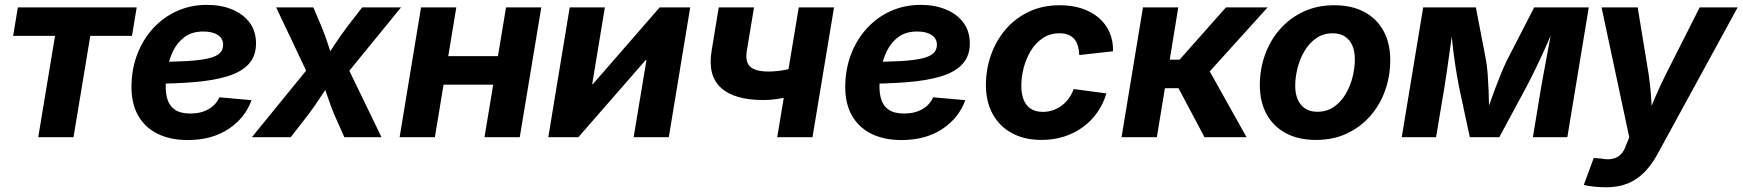

<svg xmlns="http://www.w3.org/2000/svg" viewBox="-20 -566 7188 792"><path d="M137.7 0 207 -418H34.2L53.7 -535.6H543.9L524.4 -418H352.5L283.2 0Z M754.4 11.7Q681.2 11.7 628.2 -15.1Q575.2 -42 547.6 -93.5Q520 -145 522.5 -218.8Q524.4 -287.6 548.1 -346.9Q571.8 -406.2 613.3 -450.9Q654.8 -495.6 710.9 -520.8Q767.1 -545.9 834 -545.9Q891.6 -545.9 937.3 -527.1Q982.9 -508.3 1009.5 -472.9Q1036.1 -437.5 1036.1 -386.7Q1036.1 -335 1006.1 -302Q976.1 -269 918 -251.2Q859.9 -233.4 775.4 -226.8Q690.9 -220.2 581.1 -220.2L596.2 -310.5Q689.9 -310.5 749.5 -314Q809.1 -317.4 841.8 -325.7Q874.5 -334 887.5 -347.7Q900.4 -361.3 900.4 -381.3Q900.4 -406.7 878.9 -421.4Q857.4 -436 818.8 -436Q772.5 -436 742.4 -414.1Q712.4 -392.1 695.3 -357.9Q678.2 -323.7 671.1 -285.9Q664.1 -248 663.6 -215.3Q662.6 -182.1 670.9 -155.5Q679.2 -128.9 701.7 -113.3Q724.1 -97.7 765.6 -97.7Q809.1 -97.7 840.3 -115.7Q871.6 -133.8 884.8 -164.6L1017.6 -152.8Q990.7 -78.6 921.9 -33.4Q853 11.7 754.4 11.7Z M1019 0 1282.7 -323.7 1265.6 -226.6 1119.1 -535.6H1272.5L1307.1 -454.1Q1323.2 -415 1335 -377.4Q1346.7 -339.8 1359.9 -303.2H1307.1Q1332.5 -339.4 1357.2 -377.2Q1381.8 -415 1411.1 -454.1L1474.1 -535.6H1634.3L1381.3 -225.6L1397.9 -321.8L1553.7 0H1400.4L1358.4 -94.7Q1342.3 -133.8 1330.1 -171.1Q1317.9 -208.5 1304.2 -243.7H1355Q1330.1 -208.5 1305.9 -171.1Q1281.7 -133.8 1252.9 -94.7L1179.2 0Z M2074.2 -334.5 2054.7 -216.8H1769L1788.6 -334.5ZM1862.3 -535.6 1773.9 0H1628.4L1716.8 -535.6ZM2212.9 -535.6 2124 0H1978.5L2067.4 -535.6Z M2738.8 0H2593.8L2646.5 -317.9H2643.1L2365.7 0H2241.7L2330.1 -535.6H2475.1L2422.9 -219.2H2425.8L2701.2 -535.6H2827.1Z M3129.9 -153.3Q3009.3 -153.3 2953.9 -203.9Q2898.4 -254.4 2915.5 -356.9L2944.8 -535.6H3090.3L3061 -358.4Q3052.7 -310.5 3074.7 -290.8Q3096.7 -271 3149.4 -271Q3187.5 -271 3225.3 -279.1Q3263.2 -287.1 3307.6 -301.3L3288.6 -183.6Q3269.5 -175.8 3242.4 -168.9Q3215.3 -162.1 3186 -157.7Q3156.7 -153.3 3129.9 -153.3ZM3186 0 3274.9 -535.6H3420.4L3331.5 0Z M3698.7 11.7Q3625.5 11.7 3572.5 -15.1Q3519.5 -42 3491.9 -93.5Q3464.4 -145 3466.8 -218.8Q3468.8 -287.6 3492.4 -346.9Q3516.1 -406.2 3557.6 -450.9Q3599.1 -495.6 3655.3 -520.8Q3711.4 -545.9 3778.3 -545.9Q3835.9 -545.9 3881.6 -527.1Q3927.2 -508.3 3953.9 -472.9Q3980.5 -437.5 3980.5 -386.7Q3980.5 -335 3950.4 -302Q3920.4 -269 3862.3 -251.2Q3804.2 -233.4 3719.7 -226.8Q3635.3 -220.2 3525.4 -220.2L3540.5 -310.5Q3634.3 -310.5 3693.8 -314Q3753.4 -317.4 3786.1 -325.7Q3818.8 -334 3831.8 -347.7Q3844.7 -361.3 3844.7 -381.3Q3844.7 -406.7 3823.2 -421.4Q3801.8 -436 3763.2 -436Q3716.8 -436 3686.8 -414.1Q3656.7 -392.1 3639.6 -357.9Q3622.6 -323.7 3615.5 -285.9Q3608.4 -248 3607.9 -215.3Q3606.9 -182.1 3615.2 -155.5Q3623.5 -128.9 3646 -113.3Q3668.5 -97.7 3710 -97.7Q3753.4 -97.7 3784.7 -115.7Q3815.9 -133.8 3829.1 -164.6L3961.9 -152.8Q3935.1 -78.6 3866.2 -33.4Q3797.4 11.7 3698.7 11.7Z M4276.4 11.2Q4205.1 11.2 4153.6 -17.1Q4102.1 -45.4 4074.5 -96.2Q4046.9 -147 4046.9 -215.3Q4046.9 -278.3 4067.1 -337.2Q4087.4 -396 4126.5 -442.6Q4165.5 -489.3 4222.4 -516.8Q4279.3 -544.4 4352.5 -544.4Q4401.9 -544.4 4442.4 -531Q4482.9 -517.6 4512.2 -492.7Q4541.5 -467.8 4556.9 -432.6Q4572.3 -397.5 4571.3 -354.5L4432.1 -338.9Q4431.2 -358.9 4426.5 -375.5Q4421.9 -392.1 4412.1 -404.1Q4402.3 -416 4387.2 -422.4Q4372.1 -428.7 4351.1 -428.7Q4311 -428.7 4281.2 -408.7Q4251.5 -388.7 4231.9 -356.2Q4212.4 -323.7 4202.6 -285.9Q4192.9 -248 4192.9 -211.9Q4192.9 -179.2 4202.4 -155Q4211.9 -130.9 4231.4 -117.7Q4251 -104.5 4281.2 -104.5Q4303.7 -104.5 4323.5 -111.3Q4343.3 -118.2 4359.9 -130.6Q4376.5 -143.1 4388.9 -160.4Q4401.4 -177.7 4408.7 -198.7L4543.9 -180.7Q4530.8 -136.7 4505.9 -101.6Q4481 -66.4 4446.3 -41.3Q4411.6 -16.1 4368.7 -2.4Q4325.7 11.2 4276.4 11.2Z M4606.4 0 4694.8 -535.6H4840.3L4805.2 -319.8H4845.7L5037.1 -535.6H5209L4970.2 -271.5L5122.1 0H4948.7L4841.3 -202.1H4785.2L4752 0Z M5408.2 11.2Q5335.4 11.2 5283.7 -16.8Q5231.9 -44.9 5204.3 -95.7Q5176.8 -146.5 5176.8 -214.8Q5176.8 -280.3 5198 -339.6Q5219.2 -398.9 5259.5 -445.1Q5299.8 -491.2 5356.4 -517.8Q5413.1 -544.4 5483.9 -544.4Q5556.6 -544.4 5608.4 -516.4Q5660.2 -488.3 5687.5 -437.5Q5714.8 -386.7 5714.8 -318.4Q5714.8 -253.4 5694.1 -194.1Q5673.3 -134.8 5633.3 -88.6Q5593.3 -42.5 5536.6 -15.6Q5480 11.2 5408.2 11.2ZM5414.1 -105Q5453.6 -105 5482.9 -125.5Q5512.2 -146 5531.2 -178.7Q5550.3 -211.4 5559.6 -249.3Q5568.8 -287.1 5568.8 -321.3Q5568.8 -354.5 5558.3 -378.4Q5547.9 -402.3 5527.6 -415.5Q5507.3 -428.7 5478 -428.7Q5438.5 -428.7 5409.2 -408.2Q5379.9 -387.7 5360.8 -355.2Q5341.8 -322.8 5332.3 -284.9Q5322.8 -247.1 5322.8 -211.9Q5322.8 -163.1 5346.4 -134Q5370.1 -105 5414.1 -105Z M5762.2 0 5850.6 -535.6H6067.9L6109.9 -317.4Q6114.3 -291.5 6116.7 -259.8Q6119.1 -228 6120.4 -194.6Q6121.6 -161.1 6122.3 -129.6Q6123 -98.1 6123 -72.8H6102.1Q6110.8 -98.1 6121.8 -129.6Q6132.8 -161.1 6145.3 -194.6Q6157.7 -228 6170.7 -259.8Q6183.6 -291.5 6196.3 -317.4L6308.6 -535.6H6533.7L6445.3 0H6303.2L6337.4 -207.5Q6342.3 -234.4 6348.4 -267.6Q6354.5 -300.8 6361.1 -336.4Q6367.7 -372.1 6374.3 -407.5Q6380.9 -442.9 6386.2 -474.6H6399.4Q6380.9 -428.2 6360.1 -381.3Q6339.4 -334.5 6318.1 -290.5Q6296.9 -246.6 6276.4 -207.5L6164.6 0H6043L5998.5 -207.5Q5990.7 -247.6 5983.9 -291.7Q5977.1 -335.9 5971.9 -382.3Q5966.8 -428.7 5963.4 -474.6H5977.5Q5972.7 -442.4 5967.5 -407.2Q5962.4 -372.1 5957.5 -336.7Q5952.6 -301.3 5947.8 -268.3Q5942.9 -235.4 5938.5 -207.5L5903.8 0Z M6513.2 196.8 6554.2 85.4 6587.4 88.4Q6612.3 93.3 6631.8 89.1Q6651.4 85 6665.5 71Q6679.7 57.1 6687.5 32.7L6700.7 0.5L6586.4 -535.6H6735.4L6780.3 -262.2Q6788.1 -211.4 6791 -160.4Q6793.9 -109.4 6798.3 -55.2H6762.2Q6784.2 -109.4 6805.9 -160.6Q6827.6 -211.9 6853 -262.2L6991.2 -535.6H7147.9L6817.4 69.3Q6793.9 112.8 6763.9 143.6Q6733.9 174.3 6695.3 190.4Q6656.7 206.5 6606.4 206.5Q6580.1 206.5 6555.4 203.9Q6530.8 201.2 6513.2 196.8Z"/></svg>

Font: Inter 20pt
Style: Bold Italic
Weight: 700
Italic angle: -9.3988°
Version: Version 4.001;git-66647c0bb